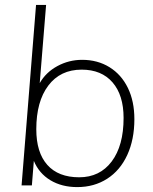

<svg xmlns="http://www.w3.org/2000/svg" viewBox="-20 -756 623 783"><path d="M528 -270Q528 -187 499 -124Q470 -61 417 -27Q364 7 295 7Q232 7 185.5 -21Q139 -49 118 -100L110 0H68L127 -736H168L142 -417Q167 -461 214 -486.5Q261 -512 315 -512Q378 -512 426.5 -482Q475 -452 501.5 -397.5Q528 -343 528 -270ZM484 -275Q484 -368 439 -420Q394 -472 313 -472Q226 -472 177 -407Q128 -342 128 -229Q128 -134 173 -83.5Q218 -33 303 -33Q387 -33 435.5 -97.5Q484 -162 484 -275Z"/></svg>

Font: Muli ExtraLight
Style: Italic
Weight: 275
Italic angle: -4.541°
Designer: Vernon Adams
Foundry: Vernon Adams
Version: Version 2.001